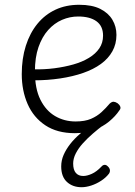

<svg xmlns="http://www.w3.org/2000/svg" viewBox="-20 -539 566 803"><path d="M293 18Q219 18 169.5 -15Q120 -48 95.5 -104Q71 -160 71 -229Q71 -294 88 -347.5Q105 -401 136.5 -439.5Q168 -478 212 -498.5Q256 -519 311 -519Q365 -519 399 -502Q433 -485 450 -456.5Q467 -428 467 -393Q467 -355 450 -324.5Q433 -294 402 -271.5Q371 -249 328 -234Q285 -219 232 -211Q179 -203 120 -203V-249Q165 -248 207.5 -253.5Q250 -259 287 -269.5Q324 -280 352 -297Q380 -314 395.5 -337Q411 -360 411 -390Q411 -430 383.5 -450Q356 -470 307 -470Q272 -470 239.5 -456Q207 -442 181.5 -413.5Q156 -385 141 -342Q126 -299 126 -240Q126 -168 149 -122Q172 -76 210.5 -53.5Q249 -31 296 -31Q335 -31 360.5 -42Q386 -53 404.5 -70Q423 -87 439 -106Q448 -114 455.5 -113.5Q463 -113 472 -107Q480 -101 483 -93Q486 -85 479 -77Q463 -53 436.5 -31Q410 -9 374 4.5Q338 18 293 18ZM321 244Q284 244 260 222Q236 200 236 157Q236 132 246 109Q256 86 273.5 63.5Q291 41 315.5 20Q340 -1 370 -23H414V-17Q391 0 368 20Q345 40 326.5 60.5Q308 81 297 102.5Q286 124 286 145Q286 171 297 184Q308 197 328 197Q344 197 364 188Q384 179 404 158Q410 151 417 150.5Q424 150 430 156Q438 163 439.5 171Q441 179 436 187Q423 204 403 217Q383 230 361.5 237Q340 244 321 244Z"/></svg>

Font: Playwrite US Modern ExtraLight
Style: Regular
Weight: 250
Designer: Veronika Burian, José Scaglione
Foundry: TypeTogether
Version: Version 1.003